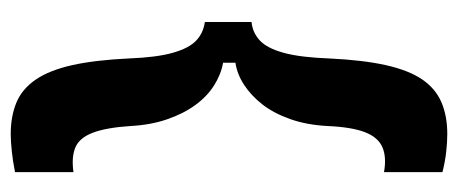

<svg xmlns="http://www.w3.org/2000/svg" viewBox="-268 -475 854 358"><g transform="rotate(90 159.0 -296.0)"><path d="M21 -251V-338Q41 -340 55.5 -353.5Q70 -367 78.5 -398Q87 -429 89 -483Q92 -546 101.5 -588.5Q111 -631 128 -656Q145 -681 170.5 -692Q196 -703 230 -703Q245 -703 263 -701Q281 -699 301 -694V-585Q273 -590 254.5 -582Q236 -574 226.5 -549.5Q217 -525 215 -480Q213 -441 202 -410Q191 -379 174.5 -358Q158 -337 138 -324Q118 -311 97 -308V-285Q119 -281 139.5 -268Q160 -255 176 -233Q192 -211 202.5 -180.5Q213 -150 215 -112Q218 -67 227.5 -42Q237 -17 255 -9.5Q273 -2 301 -6V103Q281 107 262 109Q243 111 230 111Q197 111 171.5 100.5Q146 90 128.5 64.5Q111 39 101.5 -3.5Q92 -46 89 -109Q87 -161 78.5 -191Q70 -221 56 -234.5Q42 -248 21 -251Z"/></g></svg>

Font: Bricolage Grotesque SemiCondensed
Style: Bold
Weight: 700
Width: 4
Designer: Mathieu Triay
Foundry: Atelier Triay
Version: Version 1.001;gftools[0.9.33.dev8+g029e19f]